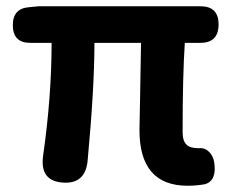

<svg xmlns="http://www.w3.org/2000/svg" viewBox="-20 -580 745 614"><path d="M580 14Q426 14 426 -164Q426 -182 428 -268Q430 -389 431 -443H282Q282 -299 260 -64Q252 8 183 4Q106 0 118 -83Q145 -272 145 -443H76Q21 -443 21 -500Q21 -553 73 -557L104 -560H391H621Q679 -560 679 -502Q679 -443 621 -443H571Q564 -337 564 -157Q564 -129 577 -117Q588 -106 616 -106Q635 -108 648.5 -94.5Q662 -81 665 -61Q674 -3 636 9Q608 14 580 14Z"/></svg>

Font: GenSenRounded TW B
Style: Regular
Weight: 700
Version: Version 1.501;PS 1;hotconv 16.6.51;makeotf.lib2.5.65220